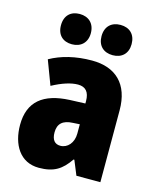

<svg xmlns="http://www.w3.org/2000/svg" viewBox="-116 -847 765 937"><g transform="rotate(15 266.5 -378.5)"><path d="M95 -690C95 -641 125 -614 170 -614C215 -614 246 -642 246 -690C246 -739 215 -767 170 -767C125 -767 95 -740 95 -690ZM300 -690C300 -642 330 -614 376 -614C422 -614 452 -642 452 -690C452 -739 422 -767 376 -767C331 -767 300 -740 300 -690ZM287 -563C204 -563 133 -545 76 -513L122 -391C172 -418 216 -432 251 -432C289 -432 309 -410 309 -364V-352L231 -349C99 -343 28 -287 28 -169C28 -70 75 10 170 10C246 10 285 -16 324 -73H328L358 0H479V-363C479 -496 406 -563 287 -563ZM275 -245 309 -247V-200C309 -153 280 -121 244 -121C216 -121 200 -139 200 -177C200 -220 223 -243 275 -245Z"/></g></svg>

Font: Noto Sans Sinhala UI Condensed Black
Style: Regular
Weight: 900
Width: 3
Designer: Jelle Bosma - Monotype Design Team
Foundry: Monotype Imaging Inc.
Version: Version 2.006